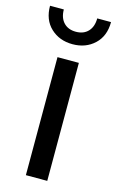

<svg xmlns="http://www.w3.org/2000/svg" viewBox="-115 -785 509 833"><g transform="rotate(15 139.5 -368.5)"><path d="M91 0V-530H187V0ZM139 -601Q80 -601 41 -637.5Q2 -674 2 -737H64Q64 -700 84 -678.5Q104 -657 139 -657Q174 -657 194 -678.5Q214 -700 214 -737H276Q276 -674 237 -637.5Q198 -601 139 -601Z"/></g></svg>

Font: Montserrat Thin Medium
Style: Regular
Weight: 500
Version: Version 9.000